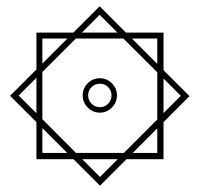

<svg xmlns="http://www.w3.org/2000/svg" viewBox="-20 -465 626 602"><path d="M293.5 117.2 210.4 34.2H94.2V-82L11.7 -164.6L94.2 -247.1V-362.8H210L292.5 -445.3L375 -362.8H492.7V-245.1L574.2 -163.6L492.7 -82V34.2H376.5ZM218.3 14.6H368.2L473.1 -90.3V-238.3L366.7 -344.2H217.8L112.8 -239.3V-91.3ZM293 -111.8Q271 -111.8 255.1 -127.7Q239.3 -143.6 239.3 -166Q239.3 -188 255.1 -203.9Q271 -219.7 293 -219.7Q314.9 -219.7 330.8 -203.9Q346.7 -188 346.7 -166Q346.7 -143.6 330.8 -127.7Q314.9 -111.8 293 -111.8ZM293 -128.9Q308.6 -128.9 319.1 -139.9Q329.6 -150.9 329.6 -166Q329.6 -181.2 319.1 -191.9Q308.6 -202.6 293 -202.6Q277.8 -202.6 267.1 -191.9Q256.3 -181.2 256.3 -166Q256.3 -150.9 267.1 -139.9Q277.8 -128.9 293 -128.9ZM393.6 -344.2 473.1 -264.6V-344.2ZM236.8 -362.8H348.1L292.5 -418.5ZM94.2 -109.9V-221.2L38.6 -165.5ZM112.8 -265.6 191.4 -344.2H112.8ZM293.5 89.8 349.1 34.2H237.8ZM112.8 14.6H190.9L112.8 -63.5ZM473.1 -62.5 396 14.6H473.1ZM492.7 -218.8V-110.4L546.9 -164.6Z"/></svg>

Font: Cascadia Code NF SemiLight
Style: Regular
Weight: 350
Monospace: yes
Designer: Aaron Bell
Foundry: Saja Typeworks
Version: Version 2404.023; ttfautohint (v1.8.4)